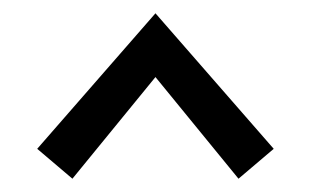

<svg xmlns="http://www.w3.org/2000/svg" viewBox="-20 -501 468 289"><path d="M36 -277 214 -481 392 -277 339 -232 214 -385 89 -232Z"/></svg>

Font: Ysabeau SC Medium
Style: Regular
Weight: 500
Designer: Christian Thalmann (Catharsis Fonts)
Version: Version 0.003